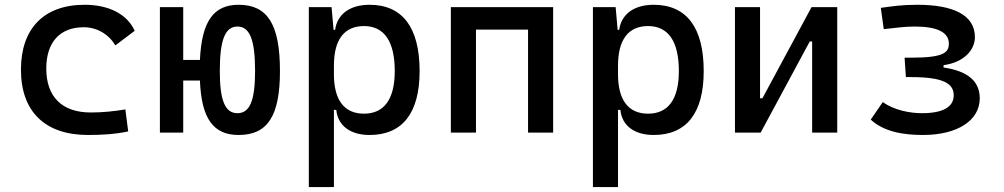

<svg xmlns="http://www.w3.org/2000/svg" viewBox="-20 -547 4142 792"><path d="M342.8 9.8C397 9.8 455.1 6.8 508.8 -4.9L497.1 -95.7C451.2 -87.9 402.8 -83 354.5 -83C236.8 -83 170.9 -146.5 170.9 -264.6C170.9 -373 227.5 -434.6 325.2 -434.6C379.4 -434.6 426.8 -407.2 456.1 -359.9L535.6 -419.9C504.9 -488.3 429.7 -527.3 329.1 -527.3C160.6 -527.3 66.4 -428.7 66.4 -259.8C66.4 -85.9 166.5 9.8 342.8 9.8Z M964.4 9.8C1084 9.8 1134.8 -68.8 1134.8 -253.9C1134.8 -445.8 1084 -527.3 964.4 -527.3C860.8 -527.3 812 -459 804.7 -299.8H735.8V-517.6H639.6V0H735.8V-214.8H804.7C811 -57.6 859.9 9.8 964.4 9.8ZM959.5 -80.1C908.7 -80.1 886.7 -131.8 886.7 -253.9C886.7 -382.8 908.7 -437.5 959.5 -437.5C1010.3 -437.5 1032.2 -382.8 1032.2 -253.9C1032.2 -131.8 1010.3 -80.1 959.5 -80.1Z M1253.9 224.6H1357.4V-93.8H1367.2C1373.5 -28.8 1424.8 9.8 1504.4 9.8C1640.1 9.8 1710.9 -80.6 1710.9 -253.9C1710.9 -433.6 1640.1 -527.3 1504.4 -527.3C1423.8 -527.3 1371.1 -488.8 1362.3 -423.8H1356L1347.7 -517.6H1253.9ZM1357.4 -241.2V-276.4C1357.4 -383.3 1399.9 -439.5 1481.4 -439.5C1564.9 -439.5 1608.4 -376 1608.4 -253.9C1608.4 -138.2 1564.9 -78.1 1481.4 -78.1C1399.9 -78.1 1357.4 -134.3 1357.4 -241.2Z M2158.2 0H2261.7V-517.6H1839.8V0H1943.4V-424.8H2158.2Z M2425.8 224.6H2529.3V-93.8H2539.1C2545.4 -28.8 2596.7 9.8 2676.3 9.8C2812 9.8 2882.8 -80.6 2882.8 -253.9C2882.8 -433.6 2812 -527.3 2676.3 -527.3C2595.7 -527.3 2543 -488.8 2534.2 -423.8H2527.8L2519.5 -517.6H2425.8ZM2529.3 -241.2V-276.4C2529.3 -383.3 2571.8 -439.5 2653.3 -439.5C2736.8 -439.5 2780.3 -376 2780.3 -253.9C2780.3 -138.2 2736.8 -78.1 2653.3 -78.1C2571.8 -78.1 2529.3 -134.3 2529.3 -241.2Z M3011.7 0H3117.7L3320.3 -376H3330.1V0H3433.6V-517.6H3327.6L3125 -141.6H3115.2V-517.6H3011.7Z M3787.1 9.8C3930.2 9.8 4021.5 -50.3 4021.5 -141.6C4021.5 -211.9 3972.2 -253.9 3872.1 -268.6V-278.3C3957 -289.6 4001.5 -341.3 4001.5 -394C4001.5 -486.3 3909.7 -527.3 3764.6 -527.3C3696.3 -527.3 3661.6 -521 3613.3 -514.6L3625.5 -426.8C3681.6 -432.6 3709 -437.5 3753.9 -437.5C3846.2 -437.5 3894 -413.6 3894 -367.2C3894 -330.1 3873 -309.1 3738.8 -309.1H3711.4L3716.8 -229H3737.3C3868.2 -229 3914.1 -204.1 3914.1 -153.8C3914.1 -105.5 3869.1 -80.1 3783.2 -80.1C3734.9 -80.1 3668.5 -91.8 3621.6 -126L3571.8 -53.7C3626.5 -2.9 3707.5 9.8 3787.1 9.8Z"/></svg>

Font: Cascadia Code PL
Style: Regular
Weight: 400
Monospace: yes
Designer: Aaron Bell
Foundry: Saja Typeworks
Version: Version 2404.023